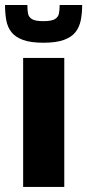

<svg xmlns="http://www.w3.org/2000/svg" viewBox="-30 -739 345 759"><path d="M61.5 0V-510H224.1V0ZM141.5 -570.1Q91.4 -570.1 61.1 -581.1Q30.8 -592.1 15.2 -612Q-0.4 -631.9 -5.3 -659.4Q-10.1 -686.8 -10.1 -719.2H78.2Q78.2 -699.8 80.8 -685.5Q83.4 -671.2 96.6 -663.3Q109.9 -655.4 141.2 -655.4Q173.3 -655.4 186.7 -663.3Q200.1 -671.2 203 -685.5Q205.8 -699.8 205.8 -719.2H294.8Q294.8 -686.8 289.4 -659.4Q284 -631.9 268.4 -612Q252.8 -592.1 222.3 -581.1Q191.7 -570.1 141.5 -570.1Z"/></svg>

Font: Saira Thin
Style: Regular
Weight: 100
Designer: Hector Gatti with collaboration of the Omnibus-Type team
Foundry: Omnibus-Type
Version: Version 1.101